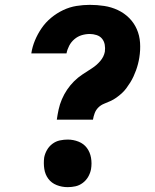

<svg xmlns="http://www.w3.org/2000/svg" viewBox="-20 -763 640 791"><path d="M214 -270Q217 -291 221.5 -312Q226 -333 235 -354Q244 -375 256.5 -393.5Q269 -412 285 -428Q301 -444 320 -456.5Q339 -469 358.5 -481.5Q378 -494 393 -511.5Q408 -529 412 -550Q414 -565 411.5 -579Q409 -593 400.5 -603.5Q392 -614 378 -618.5Q364 -623 350 -623Q333 -623 316.5 -618Q300 -613 286.5 -601.5Q273 -590 265 -574.5Q257 -559 254 -543H109Q113 -570 124 -596.5Q135 -623 151.5 -647Q168 -671 191 -690Q214 -709 240.5 -721.5Q267 -734 295 -738.5Q323 -743 350 -743Q380 -743 409.5 -738.5Q439 -734 465.5 -721.5Q492 -709 512 -689Q532 -669 543.5 -643Q555 -617 557 -587Q559 -557 554 -526Q552 -513 548.5 -499.5Q545 -486 540.5 -473.5Q536 -461 530 -448Q524 -435 516.5 -423Q509 -411 500.5 -399.5Q492 -388 481.5 -378.5Q471 -369 459 -360.5Q447 -352 434.5 -346.5Q422 -341 408.5 -335.5Q395 -330 385 -320Q375 -310 370 -296.5Q365 -283 363 -270ZM259 8Q235 8 213.5 -0.5Q192 -9 179 -26.5Q166 -44 162.5 -67Q159 -90 162 -114Q165 -130 173.5 -145Q182 -160 196 -170.5Q210 -181 226.5 -184.5Q243 -188 259 -188Q282 -188 303.5 -179.5Q325 -171 338 -153.5Q351 -136 355 -113Q359 -90 355 -66Q352 -50 343.5 -35Q335 -20 321 -9.5Q307 1 291 4.5Q275 8 259 8Z"/></svg>

Font: Iosevka Curly HvExObl
Style: Regular
Weight: 900
Width: 7
Italic angle: -9°
Monospace: yes
Designer: Belleve Invis
Foundry: Belleve Invis
Version: Version 11.1.0; ttfautohint (v1.8.3)